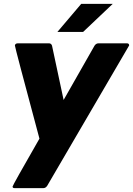

<svg xmlns="http://www.w3.org/2000/svg" viewBox="-20 -755 688 993"><path d="M204 218H56Q45 218 45 210Q45 204 184 -38Q57 -511 57 -520Q59 -531 73 -531H233Q245 -531 249 -519L309 -238L469 -519Q477 -531 490 -531H636Q648 -531 648 -520L224 206Q216 218 204 218ZM410 -590H277L400 -735H563Z"/></svg>

Font: YamahaIndonesia935. App XBold
Style: Italic
Weight: 800
Italic angle: -10°
Designer: Dalton Maag Ltd
Foundry: Dalton Maag Ltd
Version: Version 1.002; January 01, 2024; Regular/Italic